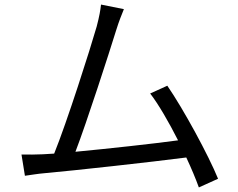

<svg xmlns="http://www.w3.org/2000/svg" viewBox="-20 -786 1040 840"><path d="M167 -111C138 -110 104 -109 74 -110L89 -17C118 -21 147 -26 172 -28C306 -40 641 -77 795 -97C818 -48 837 -2 850 34L934 -4C892 -107 783 -308 712 -411L637 -377C674 -329 719 -251 759 -172C649 -157 457 -136 310 -122C360 -252 459 -559 488 -653C501 -695 512 -721 522 -746L422 -766C419 -740 415 -716 403 -670C375 -572 273 -252 217 -114Z"/></svg>

Font: Noto Sans CJK HK
Style: Regular
Weight: 400
Designer: Ryoko NISHIZUKA 西塚涼子 (kana, bopomofo & ideographs); Paul D. Hunt (Latin, Greek & Cyrillic); Sandoll Communications 산돌커뮤니
Foundry: Adobe
Version: Version 2.004;hotconv 1.0.118;makeotfexe 2.5.65603